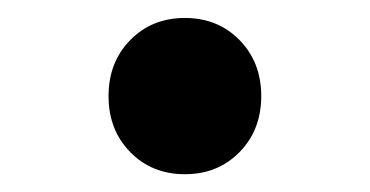

<svg xmlns="http://www.w3.org/2000/svg" viewBox="-20 -384 416 216"><path d="M249.5 -212.9Q225.1 -188 188 -188Q150.9 -188 126.5 -212.9Q102.1 -237.8 102.1 -275.9Q102.1 -314 126.5 -338.9Q150.9 -363.8 188 -363.8Q225.1 -363.8 249.5 -338.9Q273.9 -314 273.9 -275.9Q273.9 -237.8 249.5 -212.9Z"/></svg>

Font: Apfel Grotezk
Style: Bold
Weight: 700
Designer: Luigi Gorlero
Foundry: Collletttivo
Version: Version 2.000;FEAKit 1.0